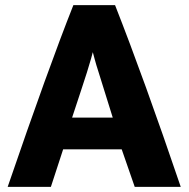

<svg xmlns="http://www.w3.org/2000/svg" viewBox="-20 -731 738 751"><path d="M687 0H507L456 -147H227L179 0H10Q169 -464 267 -711H430Q544 -421 687 0ZM421 -271 363 -457Q357 -475 350.5 -499Q344 -523 343 -527Q337 -506 336 -501Q324 -458 296.5 -375.5Q269 -293 262 -271Z"/></svg>

Font: Repo
Style: ExtraBold
Weight: 800
Designer: Stefan Peev
Foundry: Context Ltd
Version: Version 001.000